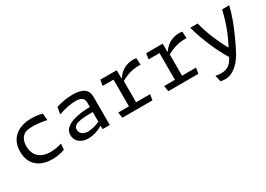

<svg xmlns="http://www.w3.org/2000/svg" viewBox="-4 -1279 3108 2243"><g transform="rotate(-30 1550.0 -157.5)"><path d="M390.5 -525.5C222 -525.5 82.5 -444.5 82.5 -252.5C82.5 -87 186.5 12 370.5 12C448.5 12 503.5 -5 536 -18L543.5 -96C497 -83.5 442.5 -72 389 -72C265 -72 177 -137.5 177 -272C177 -353.5 211 -392.5 235 -409.5C260 -427.5 295 -436.5 355 -436.5C412 -436.5 482 -428 543 -415L534.5 -506C491.5 -517.5 443.5 -525.5 390.5 -525.5Z M1145.5 0V-379C1145.5 -478 1083.5 -525 943 -525C863.5 -525 784.5 -508.5 722.5 -488.5L705.5 -396C790.5 -427.5 870.5 -442.5 943 -442.5C1003.5 -442.5 1049 -421 1049 -359V-299.5C913.5 -296 687.5 -272 687.5 -128C687.5 -50.5 745 12 855 12C903 12 972 -1.5 1040.5 -43.5H1049V0ZM783.5 -144.5C783.5 -174.5 796.5 -199.5 849 -214.5C902.5 -230 990 -231.5 1049 -230.5V-100C993 -73.5 933 -60 890.5 -60C823 -60 783.5 -95.5 783.5 -144.5Z M1536 -513.5H1313.5L1301.5 -437H1448.5V-76.5H1303.5L1315 0H1721.5L1733 -76.5H1544.5V-363C1627.5 -409.5 1702.5 -433.5 1809.5 -430.5L1804.5 -520.5C1790.5 -523.5 1777 -525 1762.5 -525C1670 -525 1588.5 -479 1544 -405.5H1536Z M2156 -513.5H1933.5L1921.5 -437H2068.5V-76.5H1923.5L1935 0H2341.5L2353 -76.5H2164.5V-363C2247.5 -409.5 2322.5 -433.5 2429.5 -430.5L2424.5 -520.5C2410.5 -523.5 2397 -525 2382.5 -525C2290 -525 2208.5 -479 2164 -405.5H2156Z M2627 -513.5H2527.5C2582.5 -315 2654.5 -153.5 2749.5 10.5L2737.5 32C2711.5 80 2666.5 128.5 2577.5 128.5C2552.5 128.5 2524.5 125 2501.5 120L2522 205.5C2538 208.5 2559 211.5 2581.5 211.5C2710 211.5 2802.5 93.5 2856 -14.5L2879.5 -61C2941 -185 3015.5 -356 3053.5 -513.5H2957C2920.5 -354 2871.5 -225.5 2803.5 -95H2795.5C2728 -217 2667 -357 2627 -513.5Z"/></g></svg>

Font: Monaspace Argon
Style: Regular
Weight: 400
Designer: Riley Cran & the Lettermatic Team
Foundry: Lettermatic
Version: Version 1.200 (Monaspace Argon)